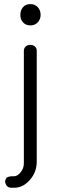

<svg xmlns="http://www.w3.org/2000/svg" viewBox="-20 -754 281 916"><path d="M93.8 -510.7V25.4Q93.8 49.8 78.1 68.4Q62.5 87.9 44.9 86.9H33.2Q19.5 88.9 11.7 92.8Q5.9 102.5 3.9 112.3Q5.9 124 11.7 131.8Q19.5 141.6 33.2 141.6H48.8Q90.8 141.6 124 102.5Q155.3 66.4 155.3 16.6V-511.7Q155.3 -525.4 145.5 -533.2Q136.7 -540 124 -540Q111.3 -540 102.5 -532.2Q93.8 -524.4 93.8 -510.7ZM125 -734.4Q101.6 -734.4 88.9 -718.8Q77.1 -704.1 77.1 -682.6Q77.1 -662.1 88.9 -648.4Q101.6 -632.8 125 -632.8Q147.5 -632.8 161.1 -648.4Q173.8 -663.1 173.8 -682.6Q173.8 -704.1 161.1 -718.8Q147.5 -734.4 125 -734.4Z"/></svg>

Font: Gulim
Style: Regular
Weight: 400
Version: Version 2.21